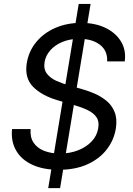

<svg xmlns="http://www.w3.org/2000/svg" viewBox="-20 -854 678 980"><path d="M226.1 106.4 381.8 -834H442.4L286.6 106.4ZM279.8 12.7Q201.2 12.7 145.3 -12.9Q89.4 -38.6 62.3 -85.7Q35.2 -132.8 41.5 -195.3H136.2Q132.8 -153.3 151.6 -125.5Q170.4 -97.7 205.6 -84Q240.7 -70.3 285.6 -70.3Q335.4 -70.3 377.4 -86.4Q419.4 -102.5 447.3 -131.6Q475.1 -160.6 481.4 -199.7Q487.3 -234.4 472.2 -256.1Q457 -277.8 427 -292.2Q397 -306.6 357.4 -317.9L273.9 -342.3Q192.9 -366.2 148.7 -411.1Q104.5 -456.1 116.7 -532.2Q127 -593.8 165.5 -640.1Q204.1 -686.5 263.2 -711.9Q322.3 -737.3 393.6 -737.3Q465.3 -737.3 518.1 -711.9Q570.8 -686.5 597.7 -642.1Q624.5 -597.7 616.7 -540.5H526.9Q529.8 -594.7 490.5 -625.2Q451.2 -655.8 385.3 -655.8Q337.4 -655.8 299.6 -640.4Q261.7 -625 237.5 -598.1Q213.4 -571.3 207.5 -537.1Q201.7 -500.5 220 -477.3Q238.3 -454.1 268.6 -440.9Q298.8 -427.7 327.1 -419.4L397.9 -399.4Q427.7 -391.1 461.2 -377Q494.6 -362.8 522.7 -340.1Q550.8 -317.4 564.9 -282.5Q579.1 -247.6 571.3 -197.8Q561.5 -138.2 524.2 -90.3Q486.8 -42.5 425.3 -14.9Q363.8 12.7 279.8 12.7Z"/></svg>

Font: Inter 16pt
Style: Italic
Weight: 400
Italic angle: -9.3988°
Version: Version 4.001;git-66647c0bb